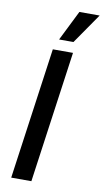

<svg xmlns="http://www.w3.org/2000/svg" viewBox="-106 -1030 582 1078"><g transform="rotate(10 185.5 -491.0)"><path d="M155 0H40L145 -750H260ZM170 -810.5 255.5 -982.5H371L252 -810.5Z"/></g></svg>

Font: Mohave SemiBold
Style: Italic
Weight: 600
Italic angle: -8°
Designer: Gumpita Rahayu
Foundry: Tokotype
Version: Version 2.003